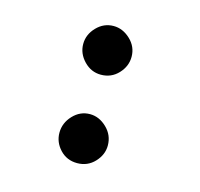

<svg xmlns="http://www.w3.org/2000/svg" viewBox="-76 -530 652 625"><g transform="rotate(15 250.0 -218.0)"><path d="M234 -285Q201 -285 177 -310Q153 -335 153 -367Q153 -399 177 -424Q201 -449 234 -449Q265 -449 290.5 -425Q316 -401 316 -367Q316 -335 292.5 -310Q269 -285 234 -285ZM234 13Q199 13 176 -11.5Q153 -36 153 -68Q153 -101 177 -126.5Q201 -152 234 -152Q265 -152 290.5 -127.5Q316 -103 316 -68Q316 -37 292.5 -12Q269 13 234 13Z"/></g></svg>

Font: Inconsolata ExtraBold
Style: Regular
Weight: 800
Designer: Raph Levien, Cyreal, Brenton Simpson
Foundry: Raph Levien, Cyreal, Google
Version: Version 3.001